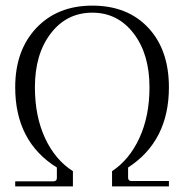

<svg xmlns="http://www.w3.org/2000/svg" viewBox="-20 -662 654 682"><path d="M435 -31Q435 -19 447 -19H580V0H378V-54Q440 -95 475.5 -172.5Q511 -250 511 -352Q511 -470 454.5 -543.5Q398 -617 308 -617Q217 -617 160.5 -543.5Q104 -470 104 -352Q104 -249 140 -171.5Q176 -94 239 -54V0H34V-18H170Q182 -18 182 -30V-67Q34 -159 34 -352Q34 -483 109 -562.5Q184 -642 308 -642Q433 -642 506.5 -563.5Q580 -485 580 -352Q580 -161 435 -67Z"/></svg>

Font: Arapey Thin
Style: Regular
Weight: 100
Designer: Eduardo Rodriguez Tunni
Foundry: Eduardo Rodriguez Tunni
Version: Version 4.000;hotconv 1.0.109;makeotfexe 2.5.65596